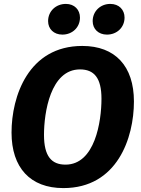

<svg xmlns="http://www.w3.org/2000/svg" viewBox="-20 -945 721 982"><path d="M299 -768C350 -768 389 -805 389 -855C389 -895 361 -925 317 -925C266 -925 226 -888 226 -837C226 -797 255 -768 299 -768ZM527 -768C578 -768 617 -805 617 -855C617 -895 589 -925 544 -925C494 -925 454 -888 454 -837C454 -797 483 -768 527 -768ZM401 -710C125 -710 39 -452 39 -267C39 -87 135 17 304 17C580 17 665 -240 665 -426C665 -607 569 -710 401 -710ZM389 -590C461 -590 499 -547 499 -440C499 -324 466 -103 315 -103C244 -103 205 -145 205 -255C205 -369 238 -590 389 -590Z"/></svg>

Font: Fira Sans
Style: Bold Italic
Weight: 700
Italic angle: -8°
Designer: bBox Type GmbH & Carrois Corporate GbR & Edenspiekermann AG
Foundry: bBox Type GmbH & Carrois Corporate GbR & Edenspiekermann AG
Version: Version 4.301;PS 004.301;hotconv 1.0.88;makeotf.lib2.5.64775